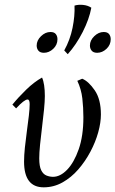

<svg xmlns="http://www.w3.org/2000/svg" viewBox="-20 -787 494 822"><path d="M332 -450Q359 -439 385.5 -400.5Q412 -362 412 -297Q412 -262 400.5 -220.5Q389 -179 367 -137.5Q345 -96 315 -61.5Q285 -27 247.5 -6Q210 15 167 15Q83 15 83 -95Q83 -121 86.5 -155Q90 -189 95 -225Q100 -261 103.5 -291.5Q107 -322 107 -341Q107 -361 98 -361Q84 -361 49 -323L33 -339Q59 -371 92.5 -403.5Q126 -436 160 -455Q166 -442 169 -421.5Q172 -401 172 -376Q172 -354 168.5 -318Q165 -282 160 -242.5Q155 -203 151.5 -167.5Q148 -132 148 -109Q148 -75 156.5 -58Q165 -41 179 -35.5Q193 -30 207 -30Q238 -30 267.5 -60.5Q297 -91 317 -148Q337 -205 337 -285Q337 -326 332.5 -365.5Q328 -405 311 -441ZM270 -555 255 -571Q280 -616 290.5 -667.5Q301 -719 299 -763Q315 -768 335.5 -766Q356 -764 371 -754Q362 -705 334 -650Q306 -595 270 -555ZM168 -561Q152 -561 144.5 -570Q137 -579 137 -592Q137 -614 155.5 -632Q174 -650 196 -650Q212 -650 219 -641Q226 -632 226 -619Q226 -595 208 -578Q190 -561 168 -561ZM396 -561Q380 -561 372.5 -570Q365 -579 365 -592Q365 -614 383.5 -632Q402 -650 424 -650Q440 -650 447 -641Q454 -632 454 -619Q454 -595 436 -578Q418 -561 396 -561Z"/></svg>

Font: Bona Nova SC
Style: Italic
Weight: 400
Italic angle: -4°
Designer: Mateusz Machalski
Foundry: Capitalics
Version: Version 4.001; ttfautohint (v1.8.4.7-5d5b)